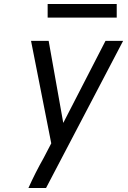

<svg xmlns="http://www.w3.org/2000/svg" viewBox="-20 -939 640 959"><path d="M210 0H122Q139 -38 158 -75.5Q177 -113 198 -150L236 -223L135 -735H223L296 -325L507 -735H595ZM218 -851V-919H563V-851Z"/></svg>

Font: Iosevka Aile Oblique
Style: Regular
Weight: 400
Italic angle: -9°
Designer: Belleve Invis
Foundry: Belleve Invis
Version: Version 31.1.0; ttfautohint (v1.8.4)